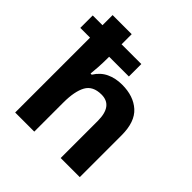

<svg xmlns="http://www.w3.org/2000/svg" viewBox="-201 -909 1059 1059"><g transform="rotate(45 328.5 -380.0)"><path d="M227 -760V-681H381V-584H227V-575Q227 -535 224.5 -498Q222 -461 220 -446H229Q255 -488 295.5 -507Q336 -526 387 -526Q476 -526 529 -478.3Q582 -430.6 582 -326V0H433V-289Q433 -407 345 -407Q278 -407 252.5 -360.6Q227 -314.2 227 -227V0H78V-584H2V-681H78V-760Z"/></g></svg>

Font: Noto Sans Hanifi Rohingya
Style: Regular
Weight: 400
Designer: Monotype Design Team and DaltonMaag
Foundry: Google LLC
Version: Version 2.101